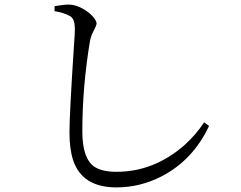

<svg xmlns="http://www.w3.org/2000/svg" viewBox="-20 -771 1040 830"><path d="M281.2 -702.1Q254.9 -716.8 215.8 -722.7V-744.1Q259.8 -752 281.2 -751Q324.2 -749 370.1 -710.9Q396.5 -686.5 397.5 -669.9Q397.5 -661.1 384.8 -637.7Q374 -618.2 369.1 -594.7Q335.9 -395.5 335.9 -203.1Q335.9 -85 388.7 -49.8Q421.9 -28.3 483.4 -28.3Q645.5 -28.3 777.3 -143.6Q828.1 -189.5 862.3 -242.2L883.8 -226.6Q814.5 -79.1 678.7 -8.8Q585.9 39.1 483.4 39.1Q336.9 39.1 296.9 -76.2Q280.3 -126 280.3 -197.3Q280.3 -278.3 299.8 -574.2Q303.7 -627 303.7 -644.5Q303.7 -686.5 286.1 -699.2Q283.2 -701.2 281.2 -702.1Z"/></svg>

Font: GenYoMin JP Regular
Style: Regular
Weight: 400
Version: Version 1.001;PS 1;hotconv 16.6.51;makeotf.lib2.5.65220 DEVE